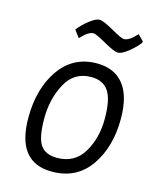

<svg xmlns="http://www.w3.org/2000/svg" viewBox="-108 -773 682 852"><g transform="rotate(15 233.0 -347.0)"><path d="M274 -445Q195 -445 157 -374Q119 -303 119 -214.5Q119 -126 142 -92.5Q165 -59 218 -59Q299 -59 339 -125.5Q379 -192 379 -281Q379 -370 353.5 -407.5Q328 -445 274 -445ZM212 6Q50 6 50 -199Q50 -333 112 -421.5Q174 -510 283 -510Q363 -510 405.5 -457Q448 -404 448 -299Q448 -169 386.5 -81.5Q325 6 212 6ZM175 -597 150 -630Q168 -654 197 -677Q226 -700 243.5 -700Q261 -700 309 -672.5Q357 -645 369 -645Q381 -645 395.5 -654.5Q410 -664 427 -683L453 -657L452 -650Q434 -626 405 -603Q376 -580 358.5 -580Q341 -580 293 -607.5Q245 -635 233 -635Q221 -635 206.5 -625.5Q192 -616 175 -597Z"/></g></svg>

Font: Gudea
Style: Italic
Weight: 400
Version: Version 1.002